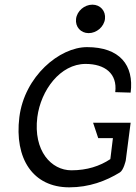

<svg xmlns="http://www.w3.org/2000/svg" viewBox="-20 -792 582 823"><path d="M306 -711C302 -677 326 -650 360 -650C394 -650 426 -677 430 -711C434 -745 410 -772 376 -772C342 -772 310 -745 306 -711ZM540 -266H379L401 -200H464L453 -110C408 -80 353 -62 286 -62C200 -62 122 -145 140 -290C155 -405 238 -518 347 -518C429 -518 484 -477 474 -397L540 -395C555 -513 493 -590 353 -590C235 -590 85 -465 63 -290C41 -112 121 11 277 11C362 11 434 -16 494 -53C510 -63 519 -104 519 -104Z"/></svg>

Font: Charger
Style: It
Weight: 400
Designer: Jasper
Foundry: Cannot Into Space Fonts
Version: Version 0.98